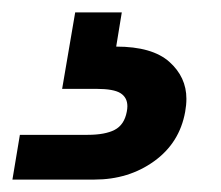

<svg xmlns="http://www.w3.org/2000/svg" viewBox="-56 -27 355 309"><path d="M131 48Q189 48 216.5 72.5Q244 97 244 132Q244 142 242 153Q233 203 192 232.5Q151 262 96 262H-36L-24 190H85Q113 190 128.5 182Q144 174 148 153Q149 148 149 144Q149 130 138 123Q127 116 99 116H44L65 -7H140Z"/></svg>

Font: Fz Poppins Med
Style: Italic
Weight: 500
Italic angle: -10°
Designer: Ninad Kale (Devanagari), Jonny Pinhorn (Latin)
Foundry: Indian Type Foundry
Version: Vit hóa bi Vntype.Com & FontZin.Com